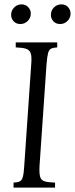

<svg xmlns="http://www.w3.org/2000/svg" viewBox="-20 -859 343 879"><path d="M42 0V-23Q61 -24 70.5 -28.5Q80 -33 84.5 -49Q89 -65 91 -100L123 -565Q126 -600 120.5 -615.5Q115 -631 98.5 -636Q82 -641 52 -642V-665H242V-642Q223 -641 213.5 -636Q204 -631 200 -615.5Q196 -600 193 -565L161 -100Q159 -65 164 -49Q169 -33 185.5 -28.5Q202 -24 232 -23V0ZM73 -749Q54 -749 42.5 -761.5Q31 -774 31 -791Q31 -811 45 -825Q59 -839 79 -839Q97 -839 109 -826.5Q121 -814 121 -797Q121 -777 107 -763Q93 -749 73 -749ZM255 -749Q236 -749 224.5 -761.5Q213 -774 213 -791Q213 -811 227 -825Q241 -839 261 -839Q280 -839 291.5 -826.5Q303 -814 303 -797Q303 -777 289 -763Q275 -749 255 -749Z"/></svg>

Font: Bona Nova
Style: Italic
Weight: 400
Italic angle: -4°
Designer: Mateusz Machalski
Foundry: Capitalics
Version: Version 4.001; ttfautohint (v1.8.3)